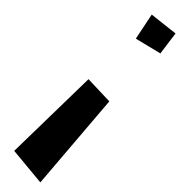

<svg xmlns="http://www.w3.org/2000/svg" viewBox="-312 -875 860 860"><g transform="rotate(45 118.0 -445.0)"><path d="M62.5 -752.9 36.6 -879.4 171.9 -895 187 -783.7ZM41 -474.6 177.2 -470.2 215.3 4.9 32.7 -12.2Z"/></g></svg>

Font: Some Time Later
Style: Regular
Weight: 400
Version: Version 003.300